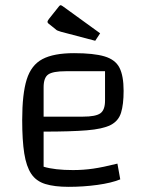

<svg xmlns="http://www.w3.org/2000/svg" viewBox="-20 -715 575 744"><path d="M246 9Q191 9 155.5 -2Q120 -13 101 -41.5Q82 -70 74 -120.5Q66 -171 66 -250Q66 -351 83.5 -407Q101 -463 144.5 -486Q188 -509 267 -509Q343 -509 385 -496.5Q427 -484 443 -452.5Q459 -421 459 -363Q459 -310 449 -278Q439 -246 408.5 -230.5Q378 -215 316 -210Q254 -205 149 -205H119V-263H301Q351 -263 369 -276Q387 -289 387 -325V-439H235Q185 -439 167 -426.5Q149 -414 149 -377V-69Q192 -56 263 -56Q303 -56 341 -61.5Q379 -67 435 -81L446 -20Q412 -6 357.5 1.5Q303 9 246 9ZM349 -557 216 -592Q207 -595 203 -596.5Q199 -598 195 -602L170 -622Q164 -626 164 -631Q164 -634 170 -642L209 -691Q212 -695 216 -695Q217 -695 223 -691L368 -586Z"/></svg>

Font: Changa ExtraLight Light
Style: Regular
Weight: 300
Version: Version 3.002; ttfautohint (v1.8.2)